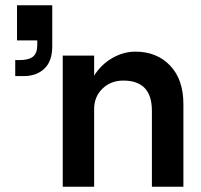

<svg xmlns="http://www.w3.org/2000/svg" viewBox="-20 -712 767 732"><path d="M44.9 -691.9H179.2V-535.2Q179.2 -479 149.4 -450.4Q119.6 -421.9 69.8 -421.9H38.1V-482.9H54.2Q88.9 -482.9 105.5 -495.8Q122.1 -508.8 122.1 -541V-558.1H44.9ZM219.2 -500H338.9V-423.8Q366.2 -466.8 408.7 -491Q451.2 -515.1 496.1 -515.1Q577.6 -515.1 628.4 -462.2Q679.2 -409.2 679.2 -314.9V0H559.1V-290Q559.1 -404.8 450.2 -404.8Q402.3 -404.8 370.6 -374Q338.9 -343.3 338.9 -295.9V0H219.2Z"/></svg>

Font: Overused Grotesk SemiBold
Style: Regular
Weight: 600
Version: Version 0.002